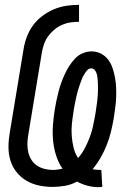

<svg xmlns="http://www.w3.org/2000/svg" viewBox="-20 -763 540 792"><path d="M387 9Q363 9 340.5 3Q318 -3 298 -14Q274 -1 248 3.5Q222 8 197 8Q168 8 140 2Q112 -4 88.5 -18Q65 -32 48 -53.5Q31 -75 23 -101Q15 -127 15 -156Q15 -185 20 -214L77 -559Q81 -585 90.5 -610.5Q100 -636 116 -658Q132 -680 154.5 -697Q177 -714 202 -724.5Q227 -735 253 -739Q279 -743 306 -743V-673Q288 -673 270.5 -670.5Q253 -668 236 -660.5Q219 -653 204.5 -641Q190 -629 179 -614Q168 -599 162 -582Q156 -565 153 -548L96 -203Q93 -185 93 -167.5Q93 -150 97 -133.5Q101 -117 110 -103Q119 -89 132.5 -80Q146 -71 163 -66.5Q180 -62 198 -62Q208 -62 218 -63.5Q228 -65 238 -67Q221 -92 211.5 -121.5Q202 -151 199 -183Q196 -215 198.5 -247.5Q201 -280 206 -312Q209 -331 213 -349Q217 -367 221.5 -385Q226 -403 232.5 -421Q239 -439 247 -456.5Q255 -474 265.5 -490.5Q276 -507 289.5 -521.5Q303 -536 321.5 -543.5Q340 -551 358 -551Q379 -551 397 -541.5Q415 -532 426.5 -516.5Q438 -501 444.5 -481.5Q451 -462 454.5 -442Q458 -422 459 -401Q460 -380 459 -358.5Q458 -337 455 -316Q452 -295 449 -274Q444 -246 437.5 -219Q431 -192 420.5 -165.5Q410 -139 395.5 -113.5Q381 -88 362 -65Q368 -64 375.5 -63Q383 -62 390 -62Q392 -62 394 -62Q396 -62 398 -62L402 8Q398 8 394.5 8.5Q391 9 387 9ZM302 -111Q318 -129 329.5 -151Q341 -173 349.5 -195Q358 -217 363 -239.5Q368 -262 372 -285Q374 -294 375 -303Q376 -312 377.5 -320.5Q379 -329 380 -338Q381 -347 382 -356Q383 -365 383.5 -373.5Q384 -382 384 -391Q384 -400 384 -408.5Q384 -417 383.5 -426Q383 -435 382 -443.5Q381 -452 378.5 -460Q376 -468 370.5 -474.5Q365 -481 356 -481Q346 -481 339 -472.5Q332 -464 326.5 -455Q321 -446 317.5 -436.5Q314 -427 310.5 -417.5Q307 -408 304 -398.5Q301 -389 298.5 -379Q296 -369 294 -359.5Q292 -350 290 -340Q288 -330 286 -320.5Q284 -311 283 -301Q279 -276 276.5 -251Q274 -226 276 -201.5Q278 -177 283.5 -154Q289 -131 302 -111Z"/></svg>

Font: Iosevka Slab
Style: Italic
Weight: 400
Italic angle: -9°
Monospace: yes
Designer: Belleve Invis
Foundry: Belleve Invis
Version: Version 11.1.0; ttfautohint (v1.8.3)